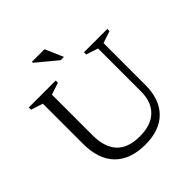

<svg xmlns="http://www.w3.org/2000/svg" viewBox="-225 -1024 1200 1200"><g transform="rotate(-45 374.5 -424.0)"><path d="M594 -244.5V-624.5L515 -650.5V-670H721V-650.5L642 -624.5V-254.5Q642 -128 573.5 -59Q505 10 379 10Q247.5 10 176.8 -61.5Q106 -133 106 -271.5V-624.5L27 -650.5V-670H265V-650.5L186 -624.5V-267Q186 -51 390.5 -51Q489 -51 541.5 -101.5Q594 -152 594 -244.5ZM406 -738H377L243 -849V-858H354Z"/></g></svg>

Font: Newsreader Text
Style: Regular
Weight: 400
Designer: Hugues Gentile
Foundry: Production Type
Version: Version 1.002